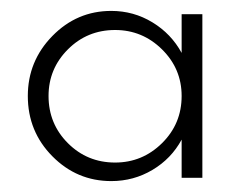

<svg xmlns="http://www.w3.org/2000/svg" viewBox="-20 -776 445 352"><path d="M313 -750H351V-450H313V-520Q294 -485 259.5 -464.5Q225 -444 184 -444Q121 -444 76 -489.5Q31 -535 31 -600Q31 -664 76 -710Q121 -756 184 -756Q225 -756 259.5 -735Q294 -714 313 -679ZM191 -478Q241 -478 277 -513.5Q313 -549 313 -600Q313 -650 277 -685.5Q241 -721 191 -721Q140 -721 104.5 -685.5Q69 -650 69 -600Q69 -549 104.5 -513.5Q140 -478 191 -478Z"/></svg>

Font: Orkney Light
Style: Regular
Weight: 300
Designer: Samuel Oakes and Alfredo Marco Pradil
Foundry: Alfredo Marco Pradil
Version: 1.0; ttfautohint (v1.5)